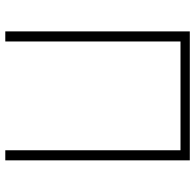

<svg xmlns="http://www.w3.org/2000/svg" viewBox="-26 -728 754 743"><g transform="rotate(90 351.5 -357.0)"><path d="M102 0V-714H601V0H562V-678H141V0Z"/></g></svg>

Font: Noto Sans ExtraLight
Style: Regular
Weight: 200
Designer: Monotype Design Team
Foundry: Monotype Imaging Inc.
Version: Version 2.007